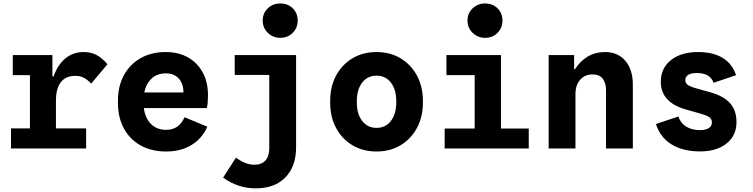

<svg xmlns="http://www.w3.org/2000/svg" viewBox="-20 -836 4240 1081"><path d="M148.5 -55V-526H275V-406H282Q305.5 -472.5 349 -507.8Q392.5 -543 451 -543Q491 -543 522 -527.2Q553 -511.5 585 -474.5L493.5 -365Q470.5 -389.5 450.2 -399.2Q430 -409 403.5 -409Q350.5 -409 322.8 -373.5Q295 -338 295 -270V-55ZM42 0V-113H465V0ZM52 -413V-526H215.5V-413Z M915.5 17Q833 17 772 -17Q711 -51 677.5 -112.8Q644 -174.5 644 -257.5V-268.5Q644 -351 677.8 -412.8Q711.5 -474.5 772 -508.8Q832.5 -543 912.5 -543Q984.5 -543 1038 -513Q1091.5 -483 1121.2 -428.2Q1151 -373.5 1151 -300Q1151 -278.5 1149.5 -260.2Q1148 -242 1144.5 -227.5H722.5V-315.5H1013V-312.5Q1013 -364.5 986.5 -393.8Q960 -423 913.5 -423Q855.5 -423 821.8 -381.2Q788 -339.5 788 -266.5V-259.5Q788 -188 822.2 -146.5Q856.5 -105 915.5 -105Q988 -105 1019 -176L1147.5 -122.5Q1117.5 -55.5 1057.5 -19.2Q997.5 17 915.5 17Z M1420 224.5Q1319.5 224.5 1236 164L1308.5 51.5Q1336 71.5 1361 81.5Q1386 91.5 1413 91.5Q1453 91.5 1474.5 67.5Q1496 43.5 1496 -1V-526H1647V-6Q1647 101.5 1586.5 163Q1526 224.5 1420 224.5ZM1301.5 -414V-526H1609V-414ZM1558 -623Q1517 -623 1488 -651.2Q1459 -679.5 1459 -720Q1459 -761.5 1487.5 -789Q1516 -816.5 1558 -816.5Q1601 -816.5 1628.5 -789.2Q1656 -762 1656 -720Q1656 -679 1628 -651Q1600 -623 1558 -623Z M1839 -257.5V-268.5Q1839 -348.5 1872.2 -410.5Q1905.5 -472.5 1964.5 -507.8Q2023.5 -543 2100 -543Q2176.5 -543 2235.2 -507.8Q2294 -472.5 2327.5 -410.5Q2361 -348.5 2361 -268.5V-257.5Q2361 -177.5 2327.5 -115.5Q2294 -53.5 2235.2 -18.2Q2176.5 17 2100 17Q2023.5 17 1964.5 -18.2Q1905.5 -53.5 1872.2 -115.5Q1839 -177.5 1839 -257.5ZM2211 -259.5V-266.5Q2211 -332 2180.8 -371Q2150.5 -410 2100 -410Q2049.5 -410 2019.2 -371Q1989 -332 1989 -266.5V-259.5Q1989 -194 2019.2 -155Q2049.5 -116 2100 -116Q2150.5 -116 2180.8 -155Q2211 -194 2211 -259.5Z M2652.5 -40V-526H2800.5V-40ZM2483.5 0V-112.5H2957V0ZM2493.5 -413V-526H2780.5V-413ZM2711.1 -623Q2670 -623 2641 -651.2Q2612 -679.5 2612 -720Q2612 -761.8 2641.1 -789.2Q2670.2 -816.5 2711 -816.5Q2753.5 -816.5 2781.2 -789.2Q2809 -762 2809 -719.8Q2809 -679.5 2781.2 -651.2Q2753.5 -623 2711.1 -623Z M3069 0V-526H3212.5V-446H3217Q3246.5 -492.5 3289.5 -517.8Q3332.5 -543 3386 -543Q3459 -543 3501 -493.5Q3543 -444 3543 -360V0H3392V-327Q3392 -370 3373 -393.5Q3354 -417 3316 -417Q3273 -417 3246.5 -386.8Q3220 -356.5 3220 -307.5V0Z M3922.5 16.5Q3825 16.5 3760.8 -23.2Q3696.5 -63 3673 -138L3799.5 -180Q3811 -143.5 3843 -123.5Q3875 -103.5 3920.5 -103.5Q3952.5 -103.5 3970.2 -114.5Q3988 -125.5 3988 -145.5V-147.5Q3988 -166 3973 -176.5Q3958 -187 3912.5 -199.5L3837 -221Q3771 -240 3735.8 -278.8Q3700.5 -317.5 3700.5 -375V-376Q3700.5 -452 3757.5 -497.5Q3814.5 -543 3910.5 -543Q3995 -543 4049.2 -509.8Q4103.5 -476.5 4124 -412.5L3997.5 -370Q3978.5 -425 3902.5 -425Q3872 -425 3855.2 -414.8Q3838.5 -404.5 3838.5 -385.5V-385Q3838.5 -368.5 3851.8 -358.5Q3865 -348.5 3900 -338.5L3975.5 -317.5Q4054 -296 4090.2 -255.2Q4126.5 -214.5 4126.5 -149V-147Q4126.5 -73 4070.8 -28.2Q4015 16.5 3922.5 16.5Z"/></svg>

Font: Google Sans Code
Style: Regular
Weight: 400
Monospace: yes
Designer: Google Sans Code Authors
Foundry: Google LLC
Version: Version 6.000